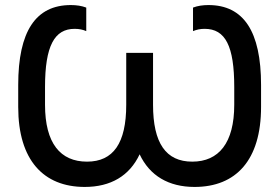

<svg xmlns="http://www.w3.org/2000/svg" viewBox="-20 -729 1104 759"><path d="M315 10C418 10 492 -34 532 -119C572 -34 647 10 749 10C913 10 1012 -96 1012 -306V-393C1012 -605 943 -709 804 -709C782 -709 761 -706 743 -699V-606C758 -612 771 -615 789 -615C871 -615 906 -547 906 -385V-315C906 -164 845 -90 740 -90C636 -90 585 -163 585 -315V-520H479V-315C479 -163 428 -90 324 -90C219 -90 158 -162 158 -315V-385C158 -547 195 -615 275 -615C293 -615 307 -612 321 -606V-699C303 -706 282 -709 260 -709C121 -709 52 -605 52 -393V-306C52 -96 152 10 315 10Z"/></svg>

Font: Fixel Text Medium
Style: Regular
Weight: 500
Width: 4
Designer: AlfaBravo + MacPaw
Foundry: Kyrylo Tkachov, Marchela Mozhyna, Serhii Makarenko, Maria Weinstein, Zakhar Kryvoshyya
Version: Version 1.211